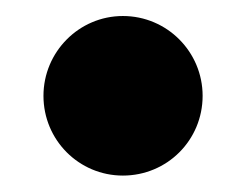

<svg xmlns="http://www.w3.org/2000/svg" viewBox="-20 -462 301 235"><path d="M130.4 -247.1C184.6 -247.1 228 -290.5 228 -344.7C228 -398.4 184.6 -442.4 130.4 -442.4C76.7 -442.4 33.2 -398.4 33.2 -344.7C33.2 -290.5 76.7 -247.1 130.4 -247.1Z"/></svg>

Font: Raveo Display Display ExtraBold
Style: Regular
Weight: 800
Designer: Jakub Foglar, Rasmus Andersson (Inter)
Foundry: Jakubfoglar.com
Version: Version 1.100;Glyphs 3.2.3 (3260)